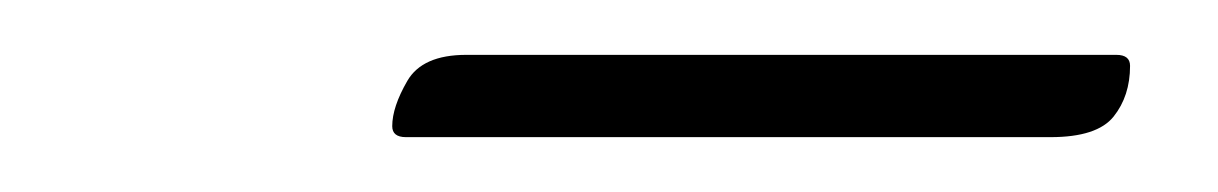

<svg xmlns="http://www.w3.org/2000/svg" viewBox="-20 -260 444 70"><path d="M128 -210Q123 -210 123 -214Q123 -221 128.5 -230.5Q134 -240 150 -240H387Q392 -240 392 -236Q392 -225 386 -217.5Q380 -210 363 -210Z"/></svg>

Font: Great Vibes
Style: Regular
Weight: 400
Designer: Robert E. Leuschke, Viktoriya Grabowska, Viviana Monsalve, Eben Sorkin
Foundry: Robert E. Leuschke
Version: Version 1.103; ttfautohint (v1.8.4.7-5d5b)